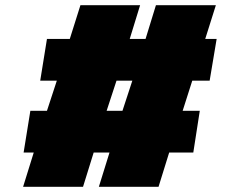

<svg xmlns="http://www.w3.org/2000/svg" viewBox="-20 -720 901 740"><path d="M135 -409 161 -570H249L290 -700H520L480 -570H541L581 -700H812L771 -570H815L788 -409H721L684 -293H750L725 -132H632L591 0H361L402 -132H341L300 0H69L110 -132H71L97 -293H161L199 -409ZM429 -409 391 -293H452L490 -409Z"/></svg>

Font: Georama Extended Black
Style: Italic
Weight: 900
Width: 7
Italic angle: -9°
Designer: Jean-Baptiste Levee
Foundry: Production Type
Version: Version 1.000